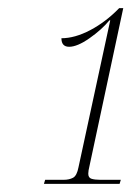

<svg xmlns="http://www.w3.org/2000/svg" viewBox="-20 -839 340 472"><path d="M88 -387 91 -397H137Q150 -397 159.5 -402Q169 -407 173 -428L251 -789H249Q230 -766 200 -745Q170 -724 150 -724Q131 -724 131 -745Q164 -745 202 -765Q240 -785 273 -819H283L200 -431Q197 -419 197 -412Q197 -402 205 -399.5Q213 -397 226 -397H277L274 -387Z"/></svg>

Font: Noto Serif Display ExtraCondensed Thin
Style: Italic
Weight: 100
Width: 2
Italic angle: -12°
Designer: Monotype Design Team
Foundry: Monotype Imaging Inc.
Version: Version 2.009